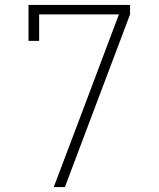

<svg xmlns="http://www.w3.org/2000/svg" viewBox="-20 -755 640 775"><path d="M197 0 326 -341 460 -697H138V-590H95V-735H505V-697L408 -440L242 0Z"/></svg>

Font: Zed Sans Extralight Extended
Style: Regular
Weight: 200
Width: 7
Designer: Belleve Invis
Foundry: Belleve Invis
Version: Version 1.0.0; ttfautohint (v1.8.4)